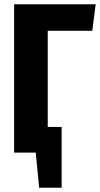

<svg xmlns="http://www.w3.org/2000/svg" viewBox="-20 -713 467 897"><path d="M411 -569H203V-120H268V164H163L147 0H46V-693H427Z"/></svg>

Font: Fira Sans Extra Condensed
Style: Bold
Weight: 700
Width: 1
Designer: Carrois Corporate & Edenspiekermann AG
Foundry: Carrois Corporate GbR & Edenspiekermann AG
Version: Version 4.203